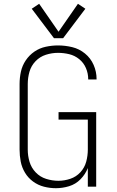

<svg xmlns="http://www.w3.org/2000/svg" viewBox="-20 -982 616 1010"><path d="M274 8Q309 8 343.5 -2.5Q378 -13 403.5 -39Q429 -65 442 -98V0H486V-392H288V-353H442V-195Q442 -163 433.5 -131.5Q425 -100 403 -76Q381 -52 350 -41.5Q319 -31 287 -31Q255 -31 223 -41Q191 -51 168 -75Q145 -99 135.5 -130.5Q126 -162 126 -195V-540Q126 -573 135 -604.5Q144 -636 167 -660Q190 -684 221.5 -694Q253 -704 285 -704Q315 -704 344 -697Q373 -690 396.5 -671Q420 -652 432 -624Q444 -596 444 -566V-564H488V-567Q488 -605 472.5 -640.5Q457 -676 427 -700.5Q397 -725 360 -734Q323 -743 285 -743Q253 -743 220.5 -736Q188 -729 161 -710.5Q134 -692 115.5 -664.5Q97 -637 90 -605Q83 -573 83 -540V-195Q83 -163 89 -132Q95 -101 111.5 -73.5Q128 -46 154 -27Q180 -8 211 0Q242 8 274 8ZM264 -781H312L429 -936L390 -962L288 -815L186 -962L147 -936Z"/></svg>

Font: Iosevka Sparkle Extralight
Style: Regular
Weight: 200
Designer: Belleve Invis
Foundry: Belleve Invis
Version: Version 4.5.0; ttfautohint (v1.8.3)